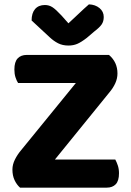

<svg xmlns="http://www.w3.org/2000/svg" viewBox="-20 -861 599 881"><path d="M328 -480H63Q56 -491 51 -506.5Q46 -522 46 -542Q46 -577 61 -593Q76 -609 103 -609H480Q519 -576 519 -524Q519 -501 509 -479Q499 -457 482 -437L232 -129H509Q515 -118 520.5 -102Q526 -86 526 -66Q526 -31 511 -15.5Q496 0 470 0H72Q57 -13 47 -34Q37 -55 37 -83Q37 -106 48.5 -129Q60 -152 77 -172ZM294 -754Q317 -775 341 -798Q365 -821 388 -841Q417 -840 436.5 -824Q456 -808 456 -783Q456 -763 446.5 -749Q437 -735 412 -716L378 -687Q352 -667 334 -659.5Q316 -652 294 -652Q267 -652 246.5 -662.5Q226 -673 208 -690L125 -767Q125 -801 141 -819.5Q157 -838 186 -838Q205 -838 220.5 -828Q236 -818 262 -790Z"/></svg>

Font: Baloo Tammudu 2
Style: Bold
Weight: 700
Designer: Maithili Shingre, Omkar Shende and Ek Type
Foundry: Ek Type
Version: Version 1.640;hotconv 1.0.111;makeotfexe 2.5.65597; ttfautoh